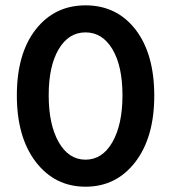

<svg xmlns="http://www.w3.org/2000/svg" viewBox="-20 -686 640 718"><path d="M199.5 -154.5Q236.8 -88.9 299.8 -88.9Q362.8 -88.9 400.4 -154.5Q438 -220.2 438 -329.6Q438 -439 400.4 -502Q362.8 -564.9 299.8 -564.9Q236.8 -564.9 199.5 -502Q162.1 -439 162.1 -329.6Q162.1 -220.2 199.5 -154.5ZM486.3 -576.2Q556.6 -485.4 556.9 -329.1Q557.1 -172.9 486.1 -80.3Q415 12.2 300 12.2Q185.1 12.2 114 -80.3Q43 -172.9 43 -329.1Q43 -485.4 113.5 -575.7Q184.1 -666 300 -666Q416 -666 486.3 -576.2Z"/></svg>

Font: SourceCodePro-Semibold
Style: Regular
Weight: 600
Monospace: yes
Designer: Paul D. Hunt
Foundry: Adobe Systems Incorporated
Version: Version 1.009;PS 1.000;hotconv 1.0.70;makeotf.lib2.5.5900